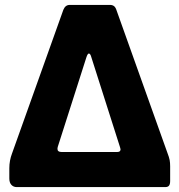

<svg xmlns="http://www.w3.org/2000/svg" viewBox="-20 -762 731 782"><path d="M18 -77Q18 -108 29 -137L238 -722Q246 -742 264 -742H428Q438 -742 444.5 -737Q451 -732 455 -719L662 -139Q669 -121 671 -110Q673 -99 673 -85V-25Q673 -12 668.5 -6Q664 0 653 0H48Q35 0 26.5 -9Q18 -18 18 -35ZM458 -143Q471 -143 471 -154L469 -162L352 -529Q348 -544 342 -544Q337 -544 332 -529L215 -163Q214 -160 214 -156Q214 -143 230 -143Z"/></svg>

Font: Libre Franklin ExtraBold
Style: Regular
Weight: 800
Designer: Pablo Impallari, Rodrigo Fuenzalida
Foundry: Impallari Type
Version: Version 1.002; ttfautohint (v1.5)